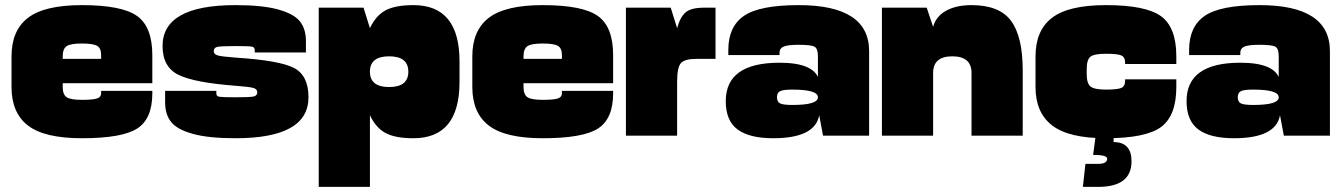

<svg xmlns="http://www.w3.org/2000/svg" viewBox="-20 -530 5240 750"><path d="M575 -165V-175H375V-165Q375 -151 359.5 -145.5Q344 -140 300 -140Q255 -140 240 -150.5Q225 -161 225 -190V-250H25V-190Q25 -89 89.5 -39.5Q154 10 300 10Q457 10 516 -28Q575 -66 575 -165ZM575 -315Q575 -425 515.5 -467.5Q456 -510 300 -510Q154 -510 89.5 -460.5Q25 -411 25 -310V-250H225V-310Q225 -339 240 -349.5Q255 -360 300 -360Q345 -360 360 -350.5Q375 -341 375 -315V-295H575ZM100 -205H575V-300H100Z M900 -195Q954 -191 969.5 -186.5Q985 -182 985 -170Q985 -156 970.5 -153Q956 -150 900 -150Q849 -150 837 -152Q825 -154 825 -165V-175H625V-130Q625 -83 648.5 -53.5Q672 -24 733.5 -7Q795 10 900 10Q1185 10 1185 -150Q1185 -235 1128.5 -264.5Q1072 -294 900 -305Q846 -309 830.5 -313.5Q815 -318 815 -330Q815 -344 829.5 -347Q844 -350 900 -350Q951 -350 963 -348Q975 -346 975 -335V-325H1175V-370Q1175 -417 1151.5 -446.5Q1128 -476 1066.5 -493Q1005 -510 900 -510Q615 -510 615 -350Q615 -268 677.5 -237.5Q740 -207 900 -195Z M1225 -500V200H1425V-420L1400 -500ZM1425 -420V-250Q1425 -310 1500 -310Q1575 -310 1575 -250H1775V-290Q1775 -510 1595 -510Q1524 -510 1486 -489.5Q1448 -469 1425 -420ZM1595 10Q1775 10 1775 -210V-250H1575Q1575 -190 1500 -190Q1425 -190 1425 -250V-80Q1448 -31 1486 -10.5Q1524 10 1595 10Z M2375 -165V-175H2175V-165Q2175 -151 2159.5 -145.5Q2144 -140 2100 -140Q2055 -140 2040 -150.5Q2025 -161 2025 -190V-250H1825V-190Q1825 -89 1889.5 -39.5Q1954 10 2100 10Q2257 10 2316 -28Q2375 -66 2375 -165ZM2375 -315Q2375 -425 2315.5 -467.5Q2256 -510 2100 -510Q1954 -510 1889.5 -460.5Q1825 -411 1825 -310V-250H2025V-310Q2025 -339 2040 -349.5Q2055 -360 2100 -360Q2145 -360 2160 -350.5Q2175 -341 2175 -315V-295H2375ZM1900 -205H2375V-300H1900Z M2425 0H2625V-420L2600 -500H2425ZM2625 -420V-210Q2625 -266 2639.5 -283Q2654 -300 2700 -300H2775V-500H2730Q2680 -500 2658.5 -482Q2637 -464 2625 -420Z M2825 -335V-315H3025V-325Q3025 -341 3041 -348Q3057 -355 3100 -355Q3149 -355 3162 -347.5Q3175 -340 3175 -310V-220L3375 -250V-330Q3375 -510 3100 -510Q2947 -510 2886 -468Q2825 -426 2825 -335ZM3375 -250H3175V-115L3180 -80L3195 0H3375ZM2815 -135Q2815 -58 2861.5 -24Q2908 10 3000 10Q3164 10 3180 -80L3175 -150Q3175 -120 3075 -120Q3040 -120 3027.5 -126Q3015 -132 3015 -150Q3015 -168 3027.5 -174Q3040 -180 3075 -180Q3175 -180 3175 -150L3180 -215Q3164 -285 3025 -285Q2815 -285 2815 -135Z M3425 0H3625V-425L3600 -500H3425ZM3625 -425V-245Q3625 -310 3700 -310Q3775 -310 3775 -245V0H3975V-255Q3975 -387 3929.5 -448.5Q3884 -510 3775 -510Q3715 -510 3675.5 -488Q3636 -466 3625 -425Z M4575 -190V-220H4375V-215Q4375 -193 4360 -186.5Q4345 -180 4300 -180Q4255 -180 4240 -192Q4225 -204 4225 -240V-250H4025V-190Q4025 -90 4090 -40Q4155 10 4300 10Q4456 10 4515.5 -34Q4575 -78 4575 -190ZM4575 -310Q4575 -423 4515.5 -466.5Q4456 -510 4300 -510Q4154 -510 4089.5 -460.5Q4025 -411 4025 -310V-250H4225V-260Q4225 -297 4239.5 -308.5Q4254 -320 4300 -320Q4345 -320 4360 -313.5Q4375 -307 4375 -285V-280H4575ZM4260 0 4250 75Q4305 75 4305 90Q4305 110 4270 110H4220L4210 200H4270Q4400 200 4400 100Q4400 25 4330 25V0Z M4625 -335V-315H4825V-325Q4825 -341 4841 -348Q4857 -355 4900 -355Q4949 -355 4962 -347.5Q4975 -340 4975 -310V-220L5175 -250V-330Q5175 -510 4900 -510Q4747 -510 4686 -468Q4625 -426 4625 -335ZM5175 -250H4975V-115L4980 -80L4995 0H5175ZM4615 -135Q4615 -58 4661.5 -24Q4708 10 4800 10Q4964 10 4980 -80L4975 -150Q4975 -120 4875 -120Q4840 -120 4827.5 -126Q4815 -132 4815 -150Q4815 -168 4827.5 -174Q4840 -180 4875 -180Q4975 -180 4975 -150L4980 -215Q4964 -285 4825 -285Q4615 -285 4615 -135Z"/></svg>

Font: Millimetre
Style: Extrablack
Weight: 900
Designer: Jérémy Landes
Version: Version 1.0